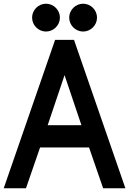

<svg xmlns="http://www.w3.org/2000/svg" viewBox="-20 -1015 696 1035"><path d="M419 -340H237L328 -610ZM196 -220H460L536 0H656L379 -800H277L0 0H120ZM353 -920C353 -879 387 -845 428 -845C469 -845 503 -879 503 -920C503 -961 469 -995 428 -995C387 -995 353 -961 353 -920ZM153 -920C153 -879 187 -845 228 -845C269 -845 303 -879 303 -920C303 -961 269 -995 228 -995C187 -995 153 -961 153 -920Z"/></svg>

Font: Gauge Heavy
Style: Bold
Weight: 900
Designer: Daniel Pimley
Foundry: Daniel Pimley
Version: Version 1.003;PS 001.001;hotconv 1.0.56